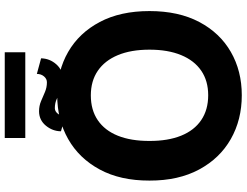

<svg xmlns="http://www.w3.org/2000/svg" viewBox="-130 -850 993 772"><g transform="rotate(-90 366.0 -464.5)"><path d="M707 -359.4Q707 -242.4 663.1 -159.3Q619.2 -76.3 542.7 -32.3Q466.1 11.7 368.6 11.7Q270.1 11.7 192.5 -32.4Q114.8 -76.6 70 -159.8Q25.1 -243 25.4 -359.4Q25.1 -476.6 70 -559.5Q114.8 -642.5 192.5 -686.5Q270.1 -730.5 368.6 -730.5Q466.1 -730.5 542.6 -686.5Q619 -642.5 663 -559.5Q707 -476.6 707 -359.4ZM551.8 -359.4Q551.8 -433.9 529.8 -486.6Q507.8 -539.3 466.8 -567.3Q425.8 -595.3 368 -595.3Q309.2 -595.3 268.1 -567.3Q227 -539.3 205.8 -486.6Q184.6 -433.9 184.8 -359.4Q184.6 -285.2 205.9 -232.3Q227.2 -179.5 268.5 -151.5Q309.8 -123.4 368.6 -123.4Q426.6 -123.4 467.4 -151.5Q508.3 -179.5 530 -232.3Q551.8 -285.2 551.8 -359.4ZM454.3 -812.3 517 -795.3Q516.3 -760.5 492.8 -734Q469.3 -707.5 433 -708Q407 -708 388.9 -715.9Q370.8 -723.7 354.3 -731.9Q337.8 -740 316 -740Q303.2 -739.7 293.8 -727.3Q284.5 -714.9 283.8 -697.9L223.6 -715.4Q224 -749.2 246.3 -776.2Q268.7 -803.2 303.7 -803.5Q325.9 -803.5 344.7 -795.5Q363.6 -787.4 381.9 -779.6Q400.3 -771.9 420.1 -771.9Q434 -771.6 444.1 -783.3Q454.2 -795.1 454.3 -812.3ZM541.4 -941.4V-858.8H196.5V-941.4Z"/></g></svg>

Font: Inter Display V
Style: Regular
Weight: 400
Designer: Rasmus Andersson
Foundry: rsms
Version: Version 3.015;git-src